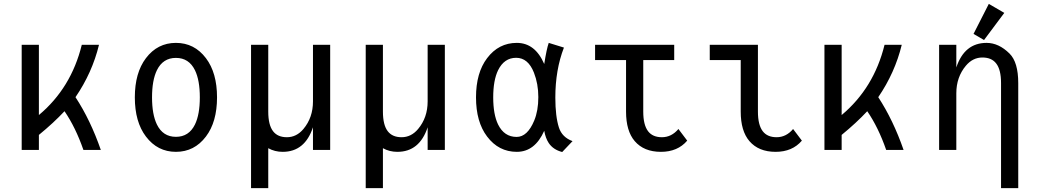

<svg xmlns="http://www.w3.org/2000/svg" viewBox="-20 -766 5313 981"><path d="M90.8 0V-537.1H178.7V-178.2Q343.8 -316.4 397.9 -537.1H485.8Q451.2 -394.5 365.7 -269.5Q442.4 -152.3 495.1 0H406.2Q366.2 -115.2 309.6 -197.8Q253.4 -137.7 178.7 -76.7V0Z M976.1 -129.9Q1001 -181.2 1001 -268.6Q1001 -356 976.1 -407.2Q945.3 -470.2 878.9 -470.2Q812.5 -470.2 781.7 -407.2Q756.8 -356 756.8 -268.6Q756.8 -181.2 781.7 -129.9Q812.5 -66.9 878.9 -66.9Q945.3 -66.9 976.1 -129.9ZM725.6 -68.4Q668.9 -143.1 668.9 -268.6Q668.9 -394 725.6 -468.8Q784.7 -546.9 878.9 -546.9Q973.1 -546.9 1032.2 -468.8Q1088.9 -394 1088.9 -268.6Q1088.9 -143.1 1032.2 -68.4Q973.1 9.8 878.9 9.8Q784.7 9.8 725.6 -68.4Z M1667 0H1579.1V-115.7Q1537.6 9.8 1424.3 9.8Q1383.8 9.8 1350.6 -8.8V195.3H1262.7V-537.1H1350.6V-195.8Q1350.6 -127 1375.5 -95.2Q1398.9 -64.9 1445.8 -64.9Q1495.1 -64.9 1530.3 -106.9Q1579.1 -165 1579.1 -248V-537.1H1667Z M2252.9 0H2165V-115.7Q2123.5 9.8 2010.3 9.8Q1969.7 9.8 1936.5 -8.8V195.3H1848.6V-537.1H1936.5V-195.8Q1936.5 -127 1961.4 -95.2Q1984.9 -64.9 2031.7 -64.9Q2081.1 -64.9 2116.2 -106.9Q2165 -165 2165 -248V-537.1H2252.9Z M2619.6 -66.4Q2674.8 -66.4 2709.5 -149.9Q2730.5 -200.2 2730.5 -270Q2730.5 -337.9 2708 -395Q2678.2 -470.7 2617.2 -470.7Q2556.2 -470.7 2524.9 -407.2Q2500 -356 2500 -268.6Q2500 -181.2 2524.9 -129.9Q2556.2 -66.4 2619.6 -66.4ZM2620.6 9.8Q2527.8 9.8 2468.8 -68.4Q2412.1 -143.1 2412.1 -268.6Q2412.1 -394 2468.8 -468.8Q2527.8 -546.9 2620.6 -546.9Q2713.9 -546.9 2760.7 -439Q2772.9 -516.6 2783.7 -546.9L2861.3 -522.9Q2817.4 -409.2 2817.4 -267.6Q2817.4 -170.9 2835.9 -113.8Q2852.1 -64.5 2905.3 -44.9L2852.5 10.7Q2806.6 -1 2783.7 -35.2Q2767.1 -60.5 2760.7 -97.7Q2712.9 9.8 2620.6 9.8Z M3491.2 -47.4Q3442.4 9.8 3356.9 9.8Q3270 9.8 3223.1 -44.9Q3178.7 -96.7 3178.7 -195.8V-459H3020.5V-537.1H3424.8V-459H3266.6V-195.8Q3266.6 -127.4 3291.5 -95.2Q3314.9 -64.9 3361.8 -64.9Q3411.1 -64.9 3446.3 -106.9Z M4077.1 -47.4Q4028.3 9.8 3942.9 9.8Q3856 9.8 3809.1 -44.9Q3764.6 -96.7 3764.6 -195.8V-459H3606.4V-537.1H3852.5V-195.8Q3852.5 -127.4 3877.4 -95.2Q3900.9 -64.9 3947.8 -64.9Q3997.1 -64.9 4032.2 -106.9Z M4192.4 0V-537.1H4280.3V-178.2Q4445.3 -316.4 4499.5 -537.1H4587.4Q4552.7 -394.5 4467.3 -269.5Q4543.9 -152.3 4596.7 0H4507.8Q4467.8 -115.2 4411.1 -197.8Q4355 -137.7 4280.3 -76.7V0Z M4778.3 0V-537.1H4866.2V-421.4Q4907.7 -546.9 5021 -546.9Q5083 -546.9 5138.2 -492.2Q5182.6 -448.2 5182.6 -341.3V195.3H5094.7V-341.3Q5094.7 -410.2 5069.8 -441.9Q5046.4 -472.2 4999.5 -472.2Q4950.2 -472.2 4915 -430.2Q4866.2 -372.1 4866.2 -289.1V0ZM5032.2 -746.1 5111.3 -700.2 5007.8 -561.5 4954.1 -592.8Z"/></svg>

Font: Consola Mono
Style: Book
Weight: 400
Monospace: yes
Version: Version 2.001